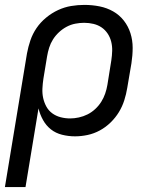

<svg xmlns="http://www.w3.org/2000/svg" viewBox="-24 -548 644 783"><path d="M-4 215 86 -330Q91 -357 100 -383.5Q109 -410 125 -433.5Q141 -457 164 -476Q187 -495 213 -507Q239 -519 266 -523.5Q293 -528 320 -528Q352 -528 382 -522Q412 -516 437.5 -501.5Q463 -487 481 -464Q499 -441 508 -412.5Q517 -384 517 -353Q517 -322 512 -290L495 -190Q491 -165 483 -139.5Q475 -114 461 -91Q447 -68 427 -48.5Q407 -29 383 -16Q359 -3 333 2.5Q307 8 282 8Q255 8 229 1.5Q203 -5 183.5 -20.5Q164 -36 151.5 -58.5Q139 -81 133 -106L80 215ZM262 -65Q279 -65 297.5 -69Q316 -73 333 -81.5Q350 -90 364.5 -103.5Q379 -117 389 -133Q399 -149 405 -166.5Q411 -184 414 -202L430 -302Q433 -322 433.5 -341Q434 -360 429.5 -378Q425 -396 415 -411Q405 -426 390.5 -436Q376 -446 357.5 -450.5Q339 -455 319 -455Q302 -455 283.5 -451.5Q265 -448 248 -439Q231 -430 216.5 -416.5Q202 -403 192 -387Q182 -371 176.5 -353.5Q171 -336 168 -318L153 -227Q150 -207 149 -187Q148 -167 152 -148.5Q156 -130 165 -113.5Q174 -97 189 -86Q204 -75 223 -70Q242 -65 262 -65Z"/></svg>

Font: Iosevka SS04 Extended Oblique
Style: Regular
Weight: 400
Width: 7
Italic angle: -9°
Monospace: yes
Designer: Belleve Invis
Foundry: Belleve Invis
Version: Version 19.0.0; ttfautohint (v1.8.4)